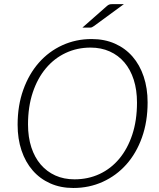

<svg xmlns="http://www.w3.org/2000/svg" viewBox="-20 -905 772 932"><path d="M696.5 -408Q696.5 -314.5 669.2 -238Q642 -161.5 593.5 -107Q545 -52.5 479 -22.5Q413 7.5 336 7.5Q274 7.5 224 -14.8Q174 -37 138.8 -77.5Q103.5 -118 84.5 -174.5Q65.5 -231 65.5 -299.5Q65.5 -392.5 93 -469.2Q120.5 -546 168.8 -600.8Q217 -655.5 282.8 -685.5Q348.5 -715.5 425 -715.5Q487.5 -715.5 537.8 -693.2Q588 -671 623.2 -630.5Q658.5 -590 677.5 -533.2Q696.5 -476.5 696.5 -408ZM645 -407Q645 -468.5 629.2 -517.8Q613.5 -567 584 -601.8Q554.5 -636.5 512.8 -655.2Q471 -674 419.5 -674Q354.5 -674 299 -648Q243.5 -622 202.8 -573.5Q162 -525 139 -456Q116 -387 116 -301Q116 -239.5 132 -190.2Q148 -141 177.5 -106.5Q207 -72 248.5 -53.2Q290 -34.5 341.5 -34.5Q407.5 -34.5 463 -60.2Q518.5 -86 559 -134.5Q599.5 -183 622.2 -251.8Q645 -320.5 645 -407ZM581.5 -885 436 -778.5Q430.5 -774.5 426.5 -772.8Q422.5 -771 416.5 -771H380L497 -874Q504 -880.5 509.8 -882.8Q515.5 -885 527 -885Z"/></svg>

Font: Lato Light
Style: Italic
Weight: 300
Italic angle: -7°
Designer: Lukasz Dziedzic
Foundry: Lukasz Dziedzic
Version: Version 1.104; Western+Polish opensource